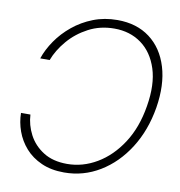

<svg xmlns="http://www.w3.org/2000/svg" viewBox="-83 -815 847 901"><g transform="rotate(10 340.5 -364.0)"><path d="M404.8 -737.8Q497.1 -737.8 559.6 -690.7Q622.1 -643.6 647.7 -559.3Q673.3 -475.1 655.3 -364.3Q636.7 -253.4 583 -168.9Q529.3 -84.5 451.2 -37.1Q373 10.3 281.2 10.3Q219.2 10.3 172.9 -10.5Q126.5 -31.2 95.9 -65.9Q65.4 -100.6 50 -143.3Q34.7 -186 34.2 -230H79.1Q81.5 -180.7 105.2 -135.3Q128.9 -89.8 174.6 -60.8Q220.2 -31.7 288.1 -31.7Q362.3 -31.7 429.7 -71.5Q497.1 -111.3 545.4 -185.5Q593.8 -259.8 610.8 -364.3Q628.4 -469.2 604.5 -543.2Q580.6 -617.2 526.4 -656.5Q472.2 -695.8 397.9 -695.8Q330.1 -695.8 274.9 -666.7Q219.7 -637.7 180.9 -592.3Q142.1 -546.9 123.5 -497.6H78.6Q93.3 -541.5 122.8 -584.2Q152.3 -627 194.6 -661.6Q236.8 -696.3 289.8 -717Q342.8 -737.8 404.8 -737.8Z"/></g></svg>

Font: Inter Display Extra Light
Style: Italic
Weight: 200
Italic angle: -9.39999°
Designer: Rasmus Andersson
Foundry: rsms
Version: Version 4.000;git-4fc901f